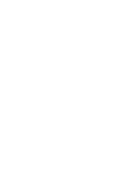

<svg xmlns="http://www.w3.org/2000/svg" viewBox="-20 -670 440 640"><path d="M300 -50Q300 -50 300 -50Q300 -50 300 -50Q300 -50 300 -50Q300 -50 300 -50Q300 -50 300 -50Q300 -50 300 -50Q300 -50 300 -50Q300 -50 300 -50Q300 -50 300 -50Q300 -50 300 -50Q300 -50 300 -50Q300 -50 300 -50ZM300 -150Q300 -150 300 -150Q300 -150 300 -150Q300 -150 300 -150Q300 -150 300 -150Q300 -150 300 -150Q300 -150 300 -150Q300 -150 300 -150Q300 -150 300 -150Q300 -150 300 -150Q300 -150 300 -150Q300 -150 300 -150Q300 -150 300 -150ZM300 -250Q300 -250 300 -250Q300 -250 300 -250Q300 -250 300 -250Q300 -250 300 -250Q300 -250 300 -250Q300 -250 300 -250Q300 -250 300 -250Q300 -250 300 -250Q300 -250 300 -250Q300 -250 300 -250Q300 -250 300 -250Q300 -250 300 -250ZM200 -350Q200 -350 200 -350Q200 -350 200 -350Q200 -350 200 -350Q200 -350 200 -350Q200 -350 200 -350Q200 -350 200 -350Q200 -350 200 -350Q200 -350 200 -350Q200 -350 200 -350Q200 -350 200 -350Q200 -350 200 -350Q200 -350 200 -350ZM100 -350Q100 -350 100 -350Q100 -350 100 -350Q100 -350 100 -350Q100 -350 100 -350Q100 -350 100 -350Q100 -350 100 -350Q100 -350 100 -350Q100 -350 100 -350Q100 -350 100 -350Q100 -350 100 -350Q100 -350 100 -350Q100 -350 100 -350ZM100 -250Q100 -250 100 -250Q100 -250 100 -250Q100 -250 100 -250Q100 -250 100 -250Q100 -250 100 -250Q100 -250 100 -250Q100 -250 100 -250Q100 -250 100 -250Q100 -250 100 -250Q100 -250 100 -250Q100 -250 100 -250Q100 -250 100 -250ZM100 -150Q100 -150 100 -150Q100 -150 100 -150Q100 -150 100 -150Q100 -150 100 -150Q100 -150 100 -150Q100 -150 100 -150Q100 -150 100 -150Q100 -150 100 -150Q100 -150 100 -150Q100 -150 100 -150Q100 -150 100 -150Q100 -150 100 -150ZM100 -50Q100 -50 100 -50Q100 -50 100 -50Q100 -50 100 -50Q100 -50 100 -50Q100 -50 100 -50Q100 -50 100 -50Q100 -50 100 -50Q100 -50 100 -50Q100 -50 100 -50Q100 -50 100 -50Q100 -50 100 -50Q100 -50 100 -50ZM300 -650Q300 -650 300 -650Q300 -650 300 -650Q300 -650 300 -650Q300 -650 300 -650Q300 -650 300 -650Q300 -650 300 -650Q300 -650 300 -650Q300 -650 300 -650Q300 -650 300 -650Q300 -650 300 -650Q300 -650 300 -650Q300 -650 300 -650ZM200 -550Q200 -550 200 -550Q200 -550 200 -550Q200 -550 200 -550Q200 -550 200 -550Q200 -550 200 -550Q200 -550 200 -550Q200 -550 200 -550Q200 -550 200 -550Q200 -550 200 -550Q200 -550 200 -550Q200 -550 200 -550Q200 -550 200 -550Z"/></svg>

Font: TINY 5x3
Style: Regular
Weight: 400
Designer: Jack Halten Fahnestock
Foundry: Velvetyne Type Foundry
Version: Version 1.002